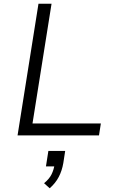

<svg xmlns="http://www.w3.org/2000/svg" viewBox="-20 -725 622 1028"><path d="M74 0 186 -705H256L154 -64H520L510 0ZM246 283 216 256Q244 233 256 208.5Q268 184 272 157L283 166H226L239 83H329L319 148Q312 189 294.5 222.5Q277 256 246 283Z"/></svg>

Font: Nunito Sans 7pt Light
Style: Italic
Weight: 300
Italic angle: -9°
Designer: Vernon Adams
Foundry: Vernon Adams
Version: Version 3.101;gftools[0.9.27]